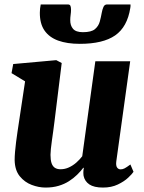

<svg xmlns="http://www.w3.org/2000/svg" viewBox="-20 -835 650 865"><path d="M185 10Q154.5 10 122.8 -2Q91 -14 69 -41Q47 -68 46 -113.5Q46 -130.5 47.8 -151.5Q49.5 -172.5 52.5 -195.5Q55.5 -218.5 59 -242.5Q62.5 -266.5 66 -289L93 -468.5L32 -505.5L39.5 -546.5L233.5 -564L258 -551L225.5 -288Q223 -266.5 219.8 -244.2Q216.5 -222 213.8 -201.5Q211 -181 209.2 -164.5Q207.5 -148 207.5 -137.5Q207.5 -114.5 212.2 -100.2Q217 -86 227 -79.2Q237 -72.5 253 -72.5Q272.5 -72.5 290.5 -80.8Q308.5 -89 323.8 -102.5Q339 -116 350.5 -131L409.5 -559H566.5L504 -108.5Q501.5 -89.5 507.2 -80.8Q513 -72 523.5 -72Q532.5 -72 541.2 -76.5Q550 -81 567.5 -94L581.5 -61Q575.5 -51.5 557.5 -34.5Q539.5 -17.5 510.8 -3.8Q482 10 444 10Q403.5 10 382.5 -4.2Q361.5 -18.5 356.5 -43Q356 -46 355.8 -50.2Q355.5 -54.5 355.5 -59.2Q355.5 -64 356.2 -69Q357 -74 357.5 -78.5L355.5 -79.5Q343.5 -63.5 327.5 -47.8Q311.5 -32 290.8 -18.8Q270 -5.5 244 2.2Q218 10 185 10ZM285.5 -815Q295 -815 297.5 -808.2Q300 -801.5 300 -791Q300 -780 298.2 -768Q296.5 -756 296.5 -745Q296 -720.5 309 -705.2Q322 -690 353.5 -690Q391.5 -690 407.8 -703.8Q424 -717.5 429.5 -737.8Q435 -758 438.5 -778Q441 -792 446 -803.5Q451 -815 462.5 -815H568Q568 -811 568 -807.2Q568 -803.5 567 -799Q553.5 -713.5 498.8 -675.5Q444 -637.5 339.5 -637.5Q282 -637.5 241.8 -652.2Q201.5 -667 180.2 -698Q159 -729 159.5 -778.5Q159.5 -787 160.5 -796.2Q161.5 -805.5 163.5 -815Z"/></svg>

Font: Merriweather 28pt Black
Style: Italic
Weight: 900
Italic angle: -7.8°
Version: Version 2.101